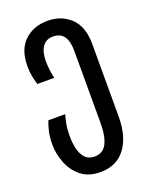

<svg xmlns="http://www.w3.org/2000/svg" viewBox="-149 -629 751 958"><g transform="rotate(-20 226.5 -150.0)"><path d="M217 250Q153 250 113.5 218Q74 186 55 137Q36 88 36 39Q36 -2 43.5 -32.5Q51 -63 59 -82H148Q144 -68 138 -40Q132 -12 132 33Q132 66 139.5 97Q147 128 165 147.5Q183 167 215 167Q259 167 279 129Q299 91 299 19V-364Q299 -467 223 -467Q186 -467 167 -439.5Q148 -412 148 -364Q148 -317 159 -271H69Q61 -299 57 -320.5Q53 -342 53 -371Q53 -459 101 -504.5Q149 -550 224 -550Q298 -550 346.5 -503.5Q395 -457 395 -364V20Q395 127 348.5 188.5Q302 250 217 250Z"/></g></svg>

Font: Noto Sans Georgian ExtraCondensed Medium
Style: Regular
Weight: 500
Width: 2
Designer: Monotype Design Team, Akaki Razmadze
Foundry: Google LLC
Version: Version 2.005; ttfautohint (v1.8.4.7-5d5b)